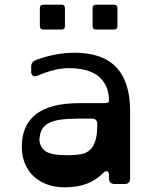

<svg xmlns="http://www.w3.org/2000/svg" viewBox="-20 -785 648 819"><path d="M270 -123Q303 -123 326.5 -127.5Q350 -132 365 -146.5Q380 -161 387.5 -187Q395 -213 395 -256Q395 -279 371 -279H314Q268 -279 237.5 -274.5Q207 -270 188 -260Q169 -250 160 -234.5Q151 -219 149 -198Q148 -190 148.5 -183.5Q149 -177 152 -169Q158 -153 169 -144Q180 -135 195 -130.5Q210 -126 229 -124.5Q248 -123 270 -123ZM299 -560Q535 -560 535 -312V-24Q535 0 511 0H470Q445 0 445 -24V-35Q445 -52 437.5 -54.5Q430 -57 418 -45Q389 -16 349.5 -1Q310 14 256 14Q214 14 180.5 1.5Q147 -11 123 -33.5Q99 -56 86 -88Q73 -120 73 -159Q73 -345 319 -345H421Q445 -345 445 -354Q445 -417 407 -453.5Q369 -490 290 -494Q251 -496 214 -487Q177 -478 142 -463Q129 -457 121 -461.5Q113 -466 113 -480V-501Q113 -521 133 -529Q217 -560 299 -560ZM390 -659Q375 -659 375 -674V-750Q375 -765 390 -765H466Q481 -765 481 -750V-674Q481 -659 466 -659ZM165 -659Q150 -659 150 -674V-750Q150 -765 165 -765H242Q257 -765 257 -750V-674Q257 -659 242 -659Z"/></svg>

Font: OpenDyslexic 3
Style: Regular
Weight: 400
Designer: Abelardo Gonzalez
Version: Version 1.000;PS 001.001;hotconv 1.0.56